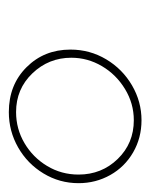

<svg xmlns="http://www.w3.org/2000/svg" viewBox="26 -768 333 424"><g transform="rotate(90 192.0 -555.5)"><path d="M89 -545Q89 -588 110.5 -624Q132 -660 168 -681Q204 -702 245 -702Q284 -702 316 -683.5Q348 -665 366 -633Q384 -601 384 -563Q384 -521 362.5 -485.5Q341 -450 305 -429.5Q269 -409 227 -409Q167 -409 128 -448Q89 -487 89 -545ZM107 -547Q107 -497 141.5 -461Q176 -425 227 -425Q264 -425 295.5 -443.5Q327 -462 346 -493.5Q365 -525 365 -563Q365 -614 330.5 -649.5Q296 -685 245 -685Q208 -685 176 -665.5Q144 -646 125.5 -614.5Q107 -583 107 -547Z"/></g></svg>

Font: Josefin Sans Thin
Style: Italic
Weight: 200
Italic angle: -7°
Designer: Santiago Orozco
Foundry: Typemade
Version: Version 2.000